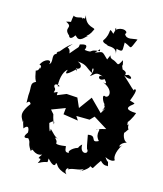

<svg xmlns="http://www.w3.org/2000/svg" viewBox="-133 -998 954 1127"><g transform="rotate(15 343.5 -434.0)"><path d="M649 -339 647 -358C662 -373 688 -430 678 -421C615 -423 617 -440 648 -463C656 -473 670 -471 627 -483C659 -563 641 -557 633 -551C639 -534 613 -565 555 -617C606 -590 612 -618 579 -626C538 -610 587 -635 538 -648C516 -700 543 -637 526 -701C498 -648 509 -678 461 -691C438 -702 458 -730 435 -681C391 -723 404 -719 355 -701C389 -736 376 -733 382 -717C308 -712 354 -693 293 -701C316 -756 248 -716 258 -727C252 -696 265 -723 212 -658C206 -711 170 -665 217 -717C158 -675 162 -648 124 -638C174 -654 136 -660 140 -636C107 -625 139 -583 113 -566C129 -598 80 -595 59 -548C80 -554 72 -500 65 -551C71 -533 62 -510 47 -510C55 -461 68 -422 86 -455C24 -432 51 -422 43 -358L44 -312C69 -348 72 -279 75 -321C9 -236 43 -224 51 -198C58 -238 37 -242 65 -163C101 -209 98 -134 96 -145C63 -100 107 -115 107 -115C131 -89 109 -93 141 -46C139 -56 179 -61 144 -57C137 -77 166 -22 211 -43C171 11 230 -46 199 12C264 -25 251 11 254 -31C310 32 304 -27 300 -16C319 -18 301 11 379 32C350 5 390 -17 380 2C408 -16 443 -6 470 -26C457 -13 460 -5 448 -8C458 -4 532 -58 485 -53C538 -47 498 -19 554 -97C582 -67 595 -82 602 -76C587 -134 609 -70 568 -134C560 -127 616 -102 632 -122C623 -129 616 -163 652 -220C629 -184 627 -228 673 -239C640 -251 641 -306 645 -292C678 -343 656 -294 655 -346ZM193 -312 275 -343 271 -304 362 -290 346 -314 427 -313 451 -338 536 -285C460 -268 479 -257 486 -271C517 -281 473 -248 512 -206C461 -180 498 -237 440 -225C449 -173 455 -140 460 -140C477 -113 421 -100 423 -161C374 -120 433 -79 424 -134C404 -148 342 -105 361 -92C338 -92 336 -96 333 -127C262 -116 274 -132 274 -132C276 -152 238 -166 277 -156C255 -164 248 -176 221 -202C223 -169 213 -195 202 -239C181 -200 236 -282 231 -232C208 -289 211 -314 213 -289ZM500 -402 480 -367 406 -441 349 -363 324 -420 258 -424 204 -402V-422C159 -400 202 -424 178 -444C162 -478 231 -456 195 -454C191 -512 210 -554 228 -563C217 -539 216 -520 280 -583C275 -538 290 -596 241 -600C287 -558 323 -606 271 -625C331 -622 330 -600 371 -581C352 -626 393 -615 362 -560C389 -577 390 -599 441 -575C399 -593 414 -534 454 -569C424 -584 497 -530 446 -546C514 -519 509 -469 483 -468C452 -484 480 -425 489 -424C480 -412 506 -422 483 -383ZM234 -757C262 -743 285 -790 293 -784C258 -789 288 -765 315 -829C327 -845 263 -829 248 -900C249 -855 243 -898 231 -870C241 -895 198 -862 179 -879C166 -823 187 -846 145 -833C200 -808 135 -799 183 -759C183 -755 194 -730 219 -770ZM472 -756C518 -744 507 -755 509 -804C561 -786 543 -762 577 -840C551 -841 514 -820 498 -853C517 -868 479 -893 436 -861C427 -859 451 -905 431 -836C389 -876 424 -837 385 -785C377 -769 418 -764 414 -763C416 -753 473 -773 477 -718Z"/></g></svg>

Font: Asimov Aggro
Style: Medium
Weight: 500
Designer: Google
Version: Version 2.000980; 2014